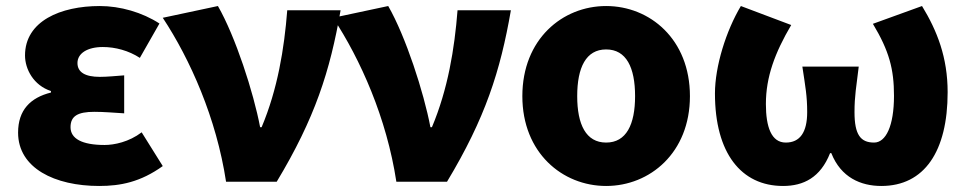

<svg xmlns="http://www.w3.org/2000/svg" viewBox="-20 -603 3209 637"><path d="M309 14C380 14 446 1 520 -52L450 -164C408 -132 359 -122 327 -122C252 -122 214 -143 214 -181C214 -218 238 -232 293 -232C324 -232 359 -229 392 -227V-353C366 -351 335 -348 311 -348C263 -348 237 -363 237 -394C237 -426 270 -447 321 -447C363 -447 407 -435 444 -411L509 -525C452 -562 379 -583 311 -583C181 -583 63 -533 63 -419C63 -374 91 -320 149 -301V-296C81 -279 40 -238 40 -163C40 -45 162 14 309 14Z M730 0H898C1025 -211 1075 -367 1110 -569H933C923 -441 901 -307 848 -181H843C821 -297 761 -482 703 -583L520 -544C611 -406 698 -211 730 0Z M1295 0H1463C1590 -211 1640 -367 1675 -569H1498C1488 -441 1466 -307 1413 -181H1408C1386 -297 1326 -482 1268 -583L1085 -544C1176 -406 1263 -211 1295 0Z M1991 14C2136 14 2269 -96 2269 -284C2269 -473 2136 -583 1991 -583C1846 -583 1713 -473 1713 -284C1713 -96 1846 14 1991 14ZM1991 -130C1924 -130 1895 -190 1895 -284C1895 -379 1924 -439 1991 -439C2058 -439 2087 -379 2087 -284C2087 -190 2058 -130 1991 -130Z M2578 14C2646 14 2702 -14 2734 -95H2738C2770 -14 2836 14 2904 14C3047 14 3124 -101 3124 -297C3124 -413 3089 -501 3039 -583L2876 -524C2930 -434 2946 -374 2946 -285C2946 -185 2919 -130 2880 -130C2835 -130 2815 -156 2815 -231C2815 -285 2821 -315 2829 -382H2642C2652 -315 2658 -285 2658 -231C2658 -164 2634 -130 2587 -130C2539 -130 2521 -182 2521 -258C2521 -348 2551 -428 2605 -520L2438 -583C2389 -501 2352 -383 2352 -293C2352 -95 2439 14 2578 14Z"/></svg>

Font: Noto Sans CJK Black
Style: Bold
Weight: 900
Designer: Ryoko NISHIZUKA (kana & ideographs); Paul D. Hunt (Latin, Greek & Cyrillic); Wenlong ZHANG (bopomofo); Sandoll Communica
Foundry: Adobe Systems Incorporated
Version: Version 1.000;PS 1;hotconv 1.0.78;makeotf.lib2.5.61930